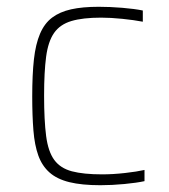

<svg xmlns="http://www.w3.org/2000/svg" viewBox="-20 -538 498 566"><path d="M276 8Q221 8 184.5 -1Q148 -10 126 -29.5Q104 -49 93 -79.5Q82 -110 78.5 -153.5Q75 -197 75 -254Q75 -318 80 -363Q85 -408 98 -438.5Q111 -469 133.5 -486Q156 -503 189.5 -510.5Q223 -518 271 -518Q304 -518 340.5 -515Q377 -512 401 -507V-474Q375 -479 340.5 -482.5Q306 -486 278 -486Q224 -486 190.5 -476Q157 -466 139.5 -441Q122 -416 116 -371Q110 -326 110 -256Q110 -183 116 -137Q122 -91 140 -66.5Q158 -42 192 -33Q226 -24 281 -24Q313 -24 348.5 -28Q384 -32 406 -37V-4Q383 1 346.5 4.5Q310 8 276 8Z"/></svg>

Font: Saira Thin
Style: Regular
Weight: 100
Designer: Hector Gatti with collaboration of the Omnibus-Type team
Foundry: Omnibus-Type
Version: Version 1.101